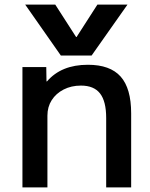

<svg xmlns="http://www.w3.org/2000/svg" viewBox="-20 -810 649 830"><path d="M89 -790H219L309 -650H311L401 -790H531L376 -570H243ZM77 0V-520H180L181 -458H183Q214 -494 258 -512Q302 -530 360 -530Q456 -530 501.5 -479Q547 -428 547 -320V0H439V-300Q439 -372 412.5 -406Q386 -440 330 -440Q288 -440 255 -423Q222 -406 203.5 -377Q185 -348 185 -310V0Z"/></svg>

Font: M PLUS 1 Medium
Style: Regular
Weight: 500
Designer: Coji Morishita
Foundry: UNDERFOREST DESIGN
Version: Version 1.001